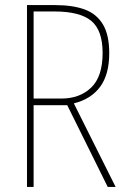

<svg xmlns="http://www.w3.org/2000/svg" viewBox="-20 -734 496 754"><path d="M197 -714Q265 -714 312 -697Q359 -680 384 -638.5Q409 -597 409 -525Q409 -442 373.5 -393.5Q338 -345 270 -328L434 0H403L244 -321H112V0H86V-714ZM193 -689H112V-347H221Q293 -347 338 -390Q383 -433 383 -526Q383 -615 338.5 -652Q294 -689 193 -689Z"/></svg>

Font: Noto Sans Georgian Condensed Thin
Style: Regular
Weight: 100
Width: 3
Designer: Monotype Design Team, Akaki Razmadze
Foundry: Google LLC
Version: Version 2.005; ttfautohint (v1.8.4.7-5d5b)